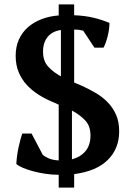

<svg xmlns="http://www.w3.org/2000/svg" viewBox="-20 -780 605 870"><path d="M246 12Q216 12 186 7.5Q156 3 130 -4Q104 -11 84 -19.5Q64 -28 54 -37Q56 -76 64.5 -114.5Q73 -153 81 -175H123L174 -78Q184 -70 200.5 -62.5Q217 -55 246 -53V-306Q244 -307 241.5 -307.5Q239 -308 237 -310L214 -320Q183 -333 154 -351.5Q125 -370 102 -394.5Q79 -419 65 -452Q51 -485 51 -527Q51 -568 65.5 -600.5Q80 -633 106 -656Q132 -679 168 -693Q204 -707 246 -710V-760H316V-711Q364 -709 402.5 -700Q441 -691 476 -676Q476 -661 473.5 -644.5Q471 -628 467 -612.5Q463 -597 458 -584Q453 -571 449 -564H408L357 -641Q349 -643 339.5 -644.5Q330 -646 316 -646V-406L354 -390Q384 -376 414 -358.5Q444 -341 467.5 -317Q491 -293 505.5 -261Q520 -229 520 -185Q520 -106 468 -55Q416 -4 316 9V70H246ZM390 -166Q390 -209 366 -234.5Q342 -260 306 -279V-58Q346 -69 368 -96Q390 -123 390 -166ZM175 -546Q175 -504 198 -478.5Q221 -453 256 -434V-644Q218 -639 196.5 -613.5Q175 -588 175 -546Z"/></svg>

Font: PT Serif
Style: Bold
Weight: 700
Designer: A.Korolkova, O.Umpeleva, V.Yefimov
Foundry: ParaType Ltd
Version: Version 1.000W OFL; ttfautohint (v1.6)